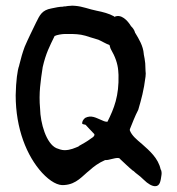

<svg xmlns="http://www.w3.org/2000/svg" viewBox="-20 -675 610 661"><path d="M34 -347C34 -232 72 -138 125 -80C153 -50 180 -35 202 -38C244 -41 263 -69 290 -90C302 -101 319 -114 342 -124H344C354 -123 374 -132 387 -131C392 -131 394 -127 394 -127C404 -118 423 -99 438 -87H439C451 -75 458 -73 474 -57C490 -41 504 -34 514 -34C531 -34 533 -52 536 -73C537 -80 536 -86 534 -91H533V-92C525 -130 495 -156 469 -179C450 -195 434 -208 427 -226V-230C436 -252 444 -274 456 -297C467 -335 475 -363 481 -411C482 -419 482 -426 481 -431V-432C481 -441 480 -449 480 -457C479 -468 477 -478 475 -488V-489C473 -517 458 -541 446 -561L445 -562V-563C442 -573 437 -579 431 -585C419 -605 397 -628 374 -617L372 -619C356 -628 334 -634 313 -638C287 -643 265 -653 238 -655C232 -655 228 -656 224 -655H223C216 -655 211 -654 205 -653H199L198 -652H197C185 -652 171 -649 157 -646C124 -640 117 -623 104 -597C91 -570 77 -542 65 -514C58 -495 52 -475 46 -450V-449C40 -434 35 -396 34 -347ZM65 -514ZM118 -301C113 -355 120 -397 127 -444C138 -492 151 -516 168 -551C176 -555 193 -558 204 -558H229C253 -557 264 -556 293 -546C301 -544 309 -541 316 -539H317C329 -534 347 -523 357 -520C359 -515 359 -510 362 -505C376 -481 385 -457 387 -432C387 -428 388 -422 388 -417C390 -345 373 -302 350 -256H347C341 -256 335 -259 326 -263C311 -269 294 -280 273 -269C266 -263 262 -256 263 -249C264 -248 266 -247 272 -246H273L275 -245C279 -241 281 -238 287 -232L305 -213V-211C305 -204 295 -200 293 -198C280 -188 265 -180 251 -172V-171C238 -166 223 -158 202 -158C192 -158 182 -162 174 -165C139 -181 119 -251 118 -301ZM238 -655ZM293 -198ZM293 -546H294ZM362 -505V-506ZM393 -127H394ZM480 -457Z"/></svg>

Font: Vapor
Style: Lit
Weight: 300
Foundry: Cannot Into Space Fonts
Version: Version 0.179